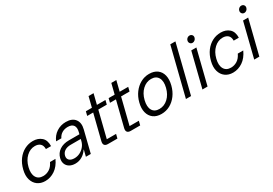

<svg xmlns="http://www.w3.org/2000/svg" viewBox="32 -1563 3468 2435"><g transform="rotate(-30 1765.5 -345.0)"><path d="M225 10Q159.2 10 113.3 -23.8Q67.5 -57.5 50.4 -117.9Q33.3 -178.3 53.3 -257.5Q73.3 -337.5 115.4 -393.8Q157.5 -450 215 -480Q272.5 -510 338.3 -510Q413.3 -510 461.7 -467.5Q510 -425 507.5 -338.3H432.5Q432.5 -392.5 404.2 -417.1Q375.8 -441.7 329.2 -441.7Q259.2 -441.7 203.8 -389.6Q148.3 -337.5 126.7 -250Q105 -163.3 134.2 -110.8Q163.3 -58.3 233.3 -58.3Q282.5 -58.3 325 -85Q367.5 -111.7 395 -170H475Q434.2 -80 367.9 -35Q301.7 10 225 10Z M665.8 9.2Q616.7 9.2 582.1 -11.2Q547.5 -31.7 533.8 -67.5Q520 -103.3 530.8 -147.5Q547.5 -214.2 602.9 -251.3Q658.3 -288.3 740 -288.3H894.2L900.8 -315Q916.7 -376.7 893.3 -410Q870 -443.3 810.8 -443.3Q763.3 -443.3 726.7 -421.7Q690 -400 670 -358.3H593.3Q622.5 -429.2 683.3 -469.6Q744.2 -510 821.7 -510Q912.5 -510 953.8 -456.2Q995 -402.5 972.5 -313.3L894.2 0H822.5L845.8 -92.5H842.5Q810 -43.3 764.6 -17.1Q719.2 9.2 665.8 9.2ZM689.2 -55.8Q732.5 -55.8 770.4 -75Q808.3 -94.2 835.8 -127.5Q863.3 -160.8 873.3 -204.2L879.2 -228.3H730.8Q678.3 -228.3 644.2 -206.2Q610 -184.2 600 -143.3Q590.8 -104.2 615 -80Q639.2 -55.8 689.2 -55.8Z M1145 0Q1111.7 0 1097.1 -17.9Q1082.5 -35.8 1090.8 -71.7L1183.3 -440H1095.8L1110.8 -500H1199.2L1236.7 -650H1310L1272.5 -500H1397.5L1382.5 -440H1258.3L1163.3 -60H1299.2L1284.2 0Z M1478.3 0Q1445 0 1430.4 -17.9Q1415.8 -35.8 1424.2 -71.7L1516.7 -440H1429.2L1444.2 -500H1532.5L1570 -650H1643.3L1605.8 -500H1730.8L1715.8 -440H1591.7L1496.7 -60H1632.5L1617.5 0Z M1926.7 10Q1855.8 10 1810 -24.2Q1764.2 -58.3 1748.8 -118.8Q1733.3 -179.2 1753.3 -257.5Q1772.5 -333.3 1815 -390Q1857.5 -446.7 1915.4 -478.3Q1973.3 -510 2040 -510Q2111.7 -510 2157.5 -476.2Q2203.3 -442.5 2218.3 -382.5Q2233.3 -322.5 2213.3 -242.5Q2194.2 -166.7 2152.1 -109.6Q2110 -52.5 2052.1 -21.2Q1994.2 10 1926.7 10ZM1935 -58.3Q2006.7 -58.3 2062.5 -110.4Q2118.3 -162.5 2140 -250Q2161.7 -337.5 2132.1 -389.6Q2102.5 -441.7 2030.8 -441.7Q1960 -441.7 1904.2 -389.6Q1848.3 -337.5 1826.7 -250Q1805 -161.7 1834.2 -110Q1863.3 -58.3 1935 -58.3Z M2287.5 0 2462.5 -700H2537.5L2362.5 0Z M2529.2 0 2654.2 -500H2729.2L2604.2 0ZM2718.3 -575Q2695 -575 2682.1 -592.5Q2669.2 -610 2675 -632.5Q2679.2 -650.8 2694.2 -662.9Q2709.2 -675 2726.7 -675Q2750.8 -675 2764.2 -658.3Q2777.5 -641.7 2770.8 -617.5Q2765.8 -599.2 2750.8 -587.1Q2735.8 -575 2718.3 -575Z M2975 10Q2909.2 10 2863.3 -23.8Q2817.5 -57.5 2800.4 -117.9Q2783.3 -178.3 2803.3 -257.5Q2823.3 -337.5 2865.4 -393.8Q2907.5 -450 2965 -480Q3022.5 -510 3088.3 -510Q3163.3 -510 3211.7 -467.5Q3260 -425 3257.5 -338.3H3182.5Q3182.5 -392.5 3154.2 -417.1Q3125.8 -441.7 3079.2 -441.7Q3009.2 -441.7 2953.8 -389.6Q2898.3 -337.5 2876.7 -250Q2855 -163.3 2884.2 -110.8Q2913.3 -58.3 2983.3 -58.3Q3032.5 -58.3 3075 -85Q3117.5 -111.7 3145 -170H3225Q3184.2 -80 3117.9 -35Q3051.7 10 2975 10Z M3287.5 0 3412.5 -500H3487.5L3362.5 0ZM3476.7 -575Q3453.3 -575 3440.4 -592.5Q3427.5 -610 3433.3 -632.5Q3437.5 -650.8 3452.5 -662.9Q3467.5 -675 3485 -675Q3509.2 -675 3522.5 -658.3Q3535.8 -641.7 3529.2 -617.5Q3524.2 -599.2 3509.2 -587.1Q3494.2 -575 3476.7 -575Z"/></g></svg>

Font: Funnel Sans Light Light
Style: Italic
Weight: 300
Italic angle: -14.036°
Version: Version 1.000